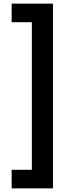

<svg xmlns="http://www.w3.org/2000/svg" viewBox="-20 -819 384 1055"><path d="M44 114H155V-697H44V-799H271V216H44Z"/></svg>

Font: Noto Sans Sinhala UI ExtraCondensed
Style: Bold
Weight: 700
Width: 2
Designer: Jelle Bosma - Monotype Design Team
Foundry: Monotype Imaging Inc.
Version: Version 2.006; ttfautohint (v1.8.4.7-5d5b)